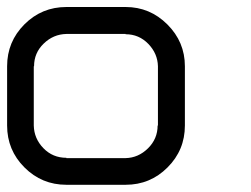

<svg xmlns="http://www.w3.org/2000/svg" viewBox="-20 -853 707 540"><path d="M333.3 -408.3Q369.2 -409.2 396.2 -435.8Q423.3 -462.5 423.3 -500H424.2V-666.7Q423.3 -702.5 397.1 -729.6Q370.8 -756.7 333.3 -756.7V-757.5H166.7Q130 -756.7 102.9 -730.4Q75.8 -704.2 75.8 -666.7H75V-500Q75.8 -463.3 102.1 -436.2Q128.3 -409.2 166.7 -409.2V-408.3ZM333.3 -333.3H166.7Q97.5 -333.3 48.8 -382.1Q0 -430.8 0 -500V-666.7Q0 -735.8 48.8 -784.6Q97.5 -833.3 166.7 -833.3H333.3Q401.7 -833.3 450.8 -784.2Q500 -735 500 -666.7V-500Q500 -430.8 451.2 -382.1Q402.5 -333.3 333.3 -333.3Z"/></svg>

Font: 0xA000-Squareish-Mono
Style: Squareish-Mono
Weight: 400
Version: Version 0.1